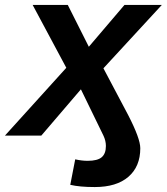

<svg xmlns="http://www.w3.org/2000/svg" viewBox="-64 -548 674 776"><path d="M503 51Q503 125 455 166.5Q407 208 319 208Q258 208 220 199L240 96Q267 102 290 102Q330 102 347 87.5Q364 73 364 42Q364 21 354 0L263 -187L103 0H-44L204 -274L68 -528H210L295 -359L439 -528H590L354 -272L454 -83Q503 12 503 51Z"/></svg>

Font: Libra Sans
Style: Bold Italic
Weight: 700
Italic angle: -12°
Foundry: Context Ltd
Version: Version 1.002